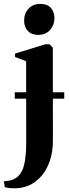

<svg xmlns="http://www.w3.org/2000/svg" viewBox="-69 -746 364 1007"><path d="M10 241.5Q-3 241.5 -13.8 240.8Q-24.5 240 -32.2 238.5Q-40 237 -43.5 235.5L-49 204.5Q-38.5 204.5 -21.8 201.8Q-5 199 9 191Q30 179 43 156.5Q56 134 62.2 94.8Q68.5 55.5 68.5 -7L68 -425L10 -447V-465L169.5 -514H190L208 -496L208.5 -11.5Q208.5 51.5 192 98.8Q175.5 146 147.5 178Q119.5 210 84 225.8Q48.5 241.5 10 241.5ZM130.5 -563Q96 -563 76.8 -584Q57.5 -605 57.5 -637.5Q57.5 -675.5 80.5 -700.5Q103.5 -725.5 142.5 -725.5H143.5Q178.5 -725.5 197.5 -704.8Q216.5 -684 216.5 -651Q216.5 -614.5 193.5 -588.8Q170.5 -563 131.5 -563ZM268 -262V-228.5H8.5V-262Z"/></svg>

Font: Merriweather 144pt
Style: Bold
Weight: 700
Version: Version 2.100